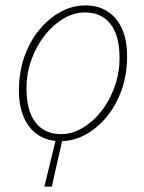

<svg xmlns="http://www.w3.org/2000/svg" viewBox="-20 -510 532 710"><path d="M204 12Q157 12 122.5 -10Q88 -32 69 -74Q50 -116 50 -176Q50 -243 70 -300Q90 -357 125 -399.5Q160 -442 204 -466Q248 -490 296 -490Q343 -490 377.5 -468Q412 -446 431 -404Q450 -362 450 -302Q450 -235 430 -178Q410 -121 375 -78.5Q340 -36 296 -12Q252 12 204 12ZM206 -14Q246 -14 284.5 -36.5Q323 -59 354 -98Q385 -137 403.5 -188Q422 -239 422 -296Q422 -379 388.5 -421.5Q355 -464 294 -464Q254 -464 215.5 -441.5Q177 -419 146 -380Q115 -341 96.5 -290Q78 -239 78 -182Q78 -100 111.5 -57Q145 -14 206 -14ZM144 180 190 -8 212 2Q202 47 192.5 87Q183 127 172 180Z"/></svg>

Font: Source Sans 3 VF
Style: Italic
Weight: 200
Italic angle: -11°
Designer: Paul D. Hunt
Foundry: Adobe Systems Incorporated
Version: Version 3.042;hotconv 1.0.118;makeotfexe 2.5.65603